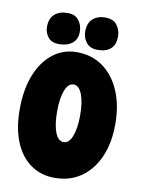

<svg xmlns="http://www.w3.org/2000/svg" viewBox="-89 -856 679 919"><g transform="rotate(10 251.0 -396.0)"><path d="M241 3Q174 3 124 -32.5Q74 -68 47 -134Q20 -200 20 -291Q20 -386 47.5 -457Q75 -528 125.5 -568Q176 -608 243 -608Q316 -608 369.5 -569.5Q423 -531 453 -462Q483 -393 483 -301Q483 -207 452.5 -139Q422 -71 368 -34Q314 3 241 3ZM254 -173Q280 -173 295 -211Q310 -249 310 -313Q310 -377 295 -415Q280 -453 254 -453Q228 -453 213 -415Q198 -377 198 -313Q198 -249 212.5 -211Q227 -173 254 -173ZM151 -631Q114 -631 97 -653Q80 -675 80 -703Q80 -743 103 -764Q126 -785 168 -785Q203 -785 221 -761.5Q239 -738 239 -706Q239 -669 214.5 -650Q190 -631 151 -631ZM348 -795Q387 -795 405 -771Q423 -747 423 -716Q423 -676 401 -656Q379 -636 338 -636Q301 -636 282.5 -659Q264 -682 264 -713Q264 -753 287 -774Q310 -795 348 -795Z"/></g></svg>

Font: DynaPuff Condensed SemiBold
Style: Regular
Weight: 600
Width: 3
Designer: Toshi Omagari, Jennifer Daniel
Foundry: Google Fonts
Version: Version 2.000